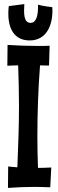

<svg xmlns="http://www.w3.org/2000/svg" viewBox="-20 -924 283 940"><path d="M231 -104C209 -103 187 -102 166 -102C164 -153 163 -204 163 -255C163 -371 167 -488 176 -604C191 -604 205 -603 220 -603L223 -700C204 -699 186 -699 168 -699C117 -699 67 -701 17 -704L16 -602C34 -603 52 -604 69 -604C71 -538 73 -472 73 -406C73 -306 69 -205 65 -105C50 -106 35 -107 20 -109L19 -4C62 -7 105 -9 148 -9C174 -9 200 -8 226 -7ZM236 -889C236 -889 194 -893 166 -901C168 -851 158 -812 130 -812C94 -812 97 -862 99 -904L23 -894C12 -799 41 -726 125 -726C216 -726 241 -815 236 -889Z"/></svg>

Font: Mouse Memoirs
Style: Regular
Weight: 400
Designer: Astigmatic (AOETI)
Foundry: Astigmatic (AOETI)
Version: Version 1.000